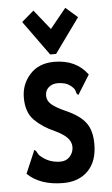

<svg xmlns="http://www.w3.org/2000/svg" viewBox="-52 -728 453 774"><g transform="rotate(-5 175.0 -340.5)"><path d="M173 11Q80 11 28 -39L64 -123L67 -132L74 -128Q78 -121 82 -114Q86 -107 99 -98Q129 -76 169 -76Q193 -76 207.5 -92.5Q222 -109 222 -131Q222 -151 207 -167.5Q192 -184 156 -201Q108 -222 76 -254Q44 -286 44 -345Q44 -400 80 -439.5Q116 -479 178 -479Q267 -479 313 -416L270 -347L265 -338L258 -342Q256 -350 253 -358Q250 -366 237 -376Q226 -385 212.5 -388.5Q199 -392 185 -392Q163 -392 148.5 -379.5Q134 -367 134 -346Q134 -325 151.5 -310Q169 -295 207 -278Q262 -254 286.5 -222.5Q311 -191 311 -135Q311 -65 273.5 -27Q236 11 173 11ZM113 -692 177 -612 242 -692 290 -650 189 -510H165L64 -650Z"/></g></svg>

Font: Inconsolata ExtraCondensed ExtraBold
Style: Regular
Weight: 800
Width: 2
Monospace: yes
Designer: Raph Levien, Cyreal, Brenton Simpson
Foundry: Raph Levien, Cyreal, Google
Version: Version 3.001; ttfautohint (v1.8.2.53-6de2)